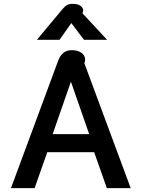

<svg xmlns="http://www.w3.org/2000/svg" viewBox="-20 -979 737 999"><path d="M283 -664Q303 -718 353 -718Q385 -718 404 -704Q423 -690 423 -668Q423 -662 419 -650L660 0H536L470 -187H226L160 0H37ZM444 -281 349 -554 254 -281ZM303 -929Q317 -946 328.5 -952.5Q340 -959 359 -959Q385 -959 399 -948.5Q413 -938 413 -924Q413 -921 411 -915L409 -910L537 -772H417L351 -859L290 -772H172Z"/></svg>

Font: Niramit SemiBold
Style: Regular
Weight: 600
Designer: Katatrad Aksorn Co.,Ltd.
Foundry: Cadson Demak Co.,Ltd.
Version: Version 1.001; ttfautohint (v1.6)